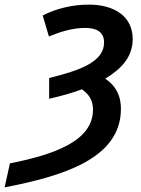

<svg xmlns="http://www.w3.org/2000/svg" viewBox="-90 -572 612 832"><path d="M-47 136 -70 240C176 192 434 118 434 -100C434 -165 405 -206 366 -231C437 -274 485 -326 485 -403C485 -504 401 -552 296 -552C227 -552 158 -537 95 -505L122 -414C173 -435 225 -451 280 -451C329 -451 361 -433 361 -388C361 -304 257 -267 123 -234V-144C175 -156 223 -169 265 -185C296 -163 313 -137 313 -97C313 40 143 98 -47 136Z"/></svg>

Font: Noto Sans SemiBold
Style: Italic
Weight: 600
Italic angle: -12°
Designer: Monotype Design Team
Foundry: Monotype Imaging Inc.
Version: Version 2.013